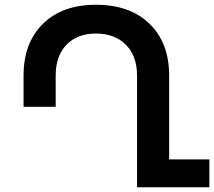

<svg xmlns="http://www.w3.org/2000/svg" viewBox="-20 -787 900 807"><path d="M691 -117H860V0H556V-469Q556 -552 509 -599Q462 -646 383 -646Q305 -646 259.5 -599Q214 -552 214 -469V-338H79V-469Q79 -607 160.5 -687Q242 -767 383 -767Q526 -767 608.5 -687Q691 -607 691 -469Z"/></svg>

Font: Montserrat arm Medium
Style: Regular
Weight: 500
Designer: Julieta Ulanovsky
Foundry: Julieta Ulanovsky
Version: Version 6.000;PS 006.000;hotconv 1.0.88;makeotf.lib2.5.64775